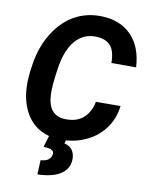

<svg xmlns="http://www.w3.org/2000/svg" viewBox="-101 -793 841 1091"><g transform="rotate(10 320.0 -247.0)"><path d="M589.8 -237.3Q581.5 -163.6 539.6 -106.7Q497.6 -49.8 430.2 -19.3Q362.8 11.2 284.7 9.8Q214.4 8.3 162.1 -22.7Q109.9 -53.7 79.8 -112.5Q49.8 -171.4 45.9 -248Q42.5 -308.1 58.3 -397.5Q74.2 -486.8 115 -556.2Q155.8 -625.5 211.9 -666Q291 -722.7 392.6 -720.7Q502.9 -718.8 567.6 -652.6Q632.3 -586.4 638.7 -468.8L496.1 -469.2Q496.1 -536.6 469.2 -567.9Q442.4 -599.1 385.7 -601.1Q312.5 -603.5 265.4 -548.8Q218.3 -494.1 202.1 -389.2Q186.5 -287.1 188.5 -236.3Q190.9 -171.9 217.3 -141.4Q243.7 -110.8 291 -109.4Q356.4 -106.9 395.8 -140.4Q435.1 -173.8 447.8 -236.3ZM322.3 -3.9 312.5 27.3Q342.8 33.7 358.2 54.9Q373.5 76.2 373.5 106.4Q373.5 162.6 326.7 193.8Q279.8 225.1 191.9 227.5L195.8 144.5Q250 142.1 258.3 101.6Q264.2 71.8 216.3 68.4L199.2 66.9L220.2 -2.4Z"/></g></svg>

Font: TypoPRO Roboto
Style: Bold Italic
Weight: 700
Italic angle: -12°
Designer: Google
Version: Version 2.136; 2016